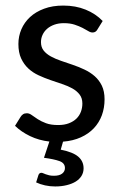

<svg xmlns="http://www.w3.org/2000/svg" viewBox="-20 -505 431 693"><path d="M129.4 118.7Q132.3 118.7 136 120.4Q139.6 122.1 145 124Q150.4 126 157.5 127.7Q164.6 129.4 174.8 129.4Q194.3 129.4 204.3 121.6Q214.4 113.8 214.4 101.6Q214.4 83.5 194.6 76.4Q174.8 69.3 138.7 64.5L158.2 5.9Q120.1 1.5 88.6 -13.7Q57.1 -28.8 34.2 -50.8L54.2 -83Q58.1 -89.4 63.5 -92.8Q68.8 -96.2 77.1 -96.2Q85.9 -96.2 94.7 -89.6Q103.5 -83 116 -75Q128.4 -66.9 146 -60.3Q163.6 -53.7 189.9 -53.7Q212.4 -53.7 228.8 -60.1Q245.1 -66.4 255.9 -76.9Q266.6 -87.4 272 -101.6Q277.3 -115.7 277.3 -131.3Q277.3 -150.9 267.3 -163.8Q257.3 -176.8 241.2 -185.8Q225.1 -194.8 204.3 -201.7Q183.6 -208.5 161.9 -216.1Q140.1 -223.6 119.4 -233.2Q98.6 -242.7 82.5 -257.6Q66.4 -272.5 56.4 -293.9Q46.4 -315.4 46.4 -346.2Q46.4 -374 57.1 -399.2Q67.9 -424.3 88.4 -443.4Q108.9 -462.4 139.2 -473.6Q169.4 -484.9 208.5 -484.9Q252.9 -484.9 289.1 -470.2Q325.2 -455.6 350.6 -429.2L331.5 -398.4Q325.7 -387.7 314 -387.7Q306.6 -387.7 298.1 -393.1Q289.6 -398.4 277.6 -404.5Q265.6 -410.6 249.3 -416Q232.9 -421.4 210.4 -421.4Q191.4 -421.4 176.3 -416Q161.1 -410.6 150.4 -401.4Q139.6 -392.1 133.8 -379.6Q127.9 -367.2 127.9 -353Q127.9 -334.5 137.7 -322.3Q147.5 -310.1 163.6 -301.3Q179.7 -292.5 200.4 -285.4Q221.2 -278.3 242.7 -271Q264.2 -263.7 284.9 -253.9Q305.7 -244.1 321.8 -230Q337.9 -215.8 347.7 -195.6Q357.4 -175.3 357.4 -146.5Q357.4 -115.7 347.7 -89.1Q337.9 -62.5 318.8 -42.2Q299.8 -22 271.7 -9.3Q243.7 3.4 207.5 6.3L199.2 35.2Q243.2 43.9 262.5 60.5Q281.7 77.1 281.7 102.5Q281.7 117.7 274.2 129.9Q266.6 142.1 253.2 150.4Q239.7 158.7 220.7 163.3Q201.7 168 179.2 168Q160.2 168 142.6 164.1Q125 160.2 110.4 153.3L118.7 127Q121.6 118.7 129.4 118.7Z"/></svg>

Font: Carlito
Style: Regular
Weight: 400
Designer: Lukasz Dziedzic
Foundry: tyPoland Lukasz Dziedzic
Version: Version 1.103; Beta1; all basic design good, some composites